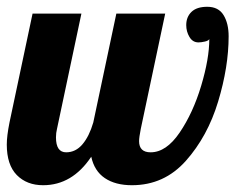

<svg xmlns="http://www.w3.org/2000/svg" viewBox="-28 -540 709 566"><path d="M-8 -114Q-8 -139 0 -179L68 -500H212L140 -160Q137 -148 137 -135Q137 -91 167 -91Q195 -91 215 -114.5Q235 -138 247 -179L315 -500H459L387 -160Q382 -135 382 -124Q382 -91 416 -91Q462 -91 501.5 -149Q541 -207 565 -287Q589 -367 589 -425Q587 -420 576 -417.5Q565 -415 557 -415Q540 -415 530.5 -431Q521 -447 521 -466Q521 -490 536.5 -505Q552 -520 583 -520Q616 -520 631 -495.5Q646 -471 646 -433Q646 -343 615 -240.5Q584 -138 520 -66Q456 6 361 6Q312 6 281 -15Q250 -36 241 -78Q185 6 99 6Q51 6 21.5 -24Q-8 -54 -8 -114Z"/></svg>

Font: Lobster
Style: Regular
Weight: 400
Designer: Impallari Type
Foundry: Impallari Type
Version: Version 2.100